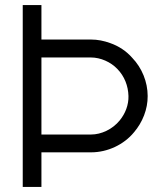

<svg xmlns="http://www.w3.org/2000/svg" viewBox="-20 -740 634 760"><path d="M144 0V-137H340.5C406 -137 470.5 -167.5 510.5 -216.5C544 -255.5 565 -307.5 564.5 -360C564.5 -415.5 542 -471 503.5 -511C480.5 -537.5 449.5 -558 416 -569.5C391.5 -578.5 366 -583.5 340.5 -583.5H144V-720H70V0ZM144 -512.5H340C378 -512.5 418.5 -494.5 444.5 -467C472.5 -438.5 487.5 -400 488.5 -360C489.5 -324.5 476 -290.5 454 -263.5C425.5 -228.5 381.5 -207.5 340 -207.5H144Z"/></svg>

Font: Manrope
Style: Regular
Weight: 400
Designer: Mikhail Sharanda
Foundry: Mikhail Sharanda
Version: Version 4.505